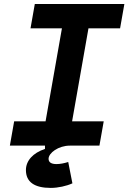

<svg xmlns="http://www.w3.org/2000/svg" viewBox="-20 -713 629 940"><path d="M228.5 207C264.2 207 305.7 197.8 334.5 184.6L314 80.1C294.4 86.4 273.9 90.3 256.3 90.3C231 90.3 217.8 81.5 217.8 64.5C217.8 35.2 267.1 0 321.8 0H466.8L487.8 -119.1H333L413.1 -574.2H567.9L588.9 -693.4H150.4L129.4 -574.2H283.2L203.1 -119.1H49.3L28.3 0H200.2V16.1C141.6 35.6 106.9 73.7 106.9 119.6C106.9 178.2 148.9 207 228.5 207Z"/></svg>

Font: Cascadia Mono NF
Style: Bold Italic
Weight: 700
Italic angle: -10°
Monospace: yes
Designer: Aaron Bell
Foundry: Saja Typeworks
Version: Version 2404.023